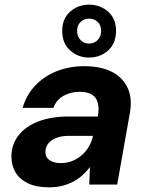

<svg xmlns="http://www.w3.org/2000/svg" viewBox="-20 -792 632 824"><path d="M192 12Q135 12 99.5 -5.5Q64 -23 46.5 -52.5Q29 -82 29 -119Q29 -172 59.5 -211Q90 -250 145 -271Q200 -292 275 -292H400Q406 -328 399.5 -351.5Q393 -375 374 -386.5Q355 -398 321 -398Q284 -398 253 -381Q222 -364 209 -329H77Q93 -384 130.5 -424Q168 -464 222.5 -486Q277 -508 341 -508Q412 -508 459.5 -484Q507 -460 528 -414.5Q549 -369 537 -305L483 0H363L366 -75Q352 -56 334 -40Q316 -24 294.5 -12.5Q273 -1 247 5.5Q221 12 192 12ZM242 -92Q268 -92 291 -101.5Q314 -111 332 -127Q350 -143 362 -164Q374 -185 379 -209H276Q245 -209 222.5 -200.5Q200 -192 187.5 -176.5Q175 -161 175 -139Q175 -116 193.5 -104Q212 -92 242 -92ZM362 -545Q315 -545 281 -575.5Q247 -606 247 -659Q247 -712 281 -742Q315 -772 362 -772Q410 -772 444 -742Q478 -712 478 -659Q478 -606 444 -575.5Q410 -545 362 -545ZM362 -605Q384 -605 399 -620Q414 -635 414 -659Q414 -684 399 -698Q384 -712 362 -712Q341 -712 326 -698Q311 -684 311 -659Q311 -635 326 -620Q341 -605 362 -605Z"/></svg>

Font: DM Sans 24pt
Style: Bold Italic
Weight: 700
Italic angle: -10°
Designer: Colophon Foundry, Jonny Pinhorn
Foundry: Colophon Foundry
Version: Version 4.004;gftools[0.9.30]